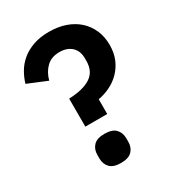

<svg xmlns="http://www.w3.org/2000/svg" viewBox="-175 -812 843 926"><g transform="rotate(-30 246.5 -349.0)"><path d="M164 -226V-382Q244 -385 285.5 -412.5Q327 -440 327 -498V-512Q327 -554 302 -577Q277 -600 235 -600Q190 -600 162.5 -573.5Q135 -547 124 -505L17 -549Q26 -580 43 -609Q60 -638 87 -660.5Q114 -683 152 -696.5Q190 -710 240 -710Q291 -710 332 -695.5Q373 -681 402 -654.5Q431 -628 447 -591Q463 -554 463 -509Q463 -465 448.5 -430.5Q434 -396 409 -370.5Q384 -345 352 -329.5Q320 -314 286 -308V-226ZM226 12Q184 12 165 -8Q146 -28 146 -59V-79Q146 -110 165 -130Q184 -150 226 -150Q269 -150 288 -130Q307 -110 307 -79V-59Q307 -28 288 -8Q269 12 226 12Z"/></g></svg>

Font: IBM Plex Sans Thai SemiBold
Style: Regular
Weight: 600
Designer: Mike Abbink, Paul van der Laan, Pieter van Rosmalen, Ben Mitchell, Mark Frömberg
Foundry: Bold Monday
Version: Version 1.1